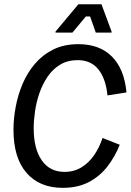

<svg xmlns="http://www.w3.org/2000/svg" viewBox="-20 -870 615 902"><path d="M275 12.5Q165.8 12.5 104.6 -57.9Q43.3 -128.3 43.3 -260.8Q43.3 -312.5 53.8 -368.3Q64.2 -424.2 86.2 -476.2Q108.3 -528.3 144.2 -570.4Q180 -612.5 230.4 -637.5Q280.8 -662.5 348.3 -662.5Q448.3 -662.5 506.3 -603.8Q564.2 -545 574.2 -435.8L485 -421.7Q476.7 -501.7 441.7 -544.6Q406.7 -587.5 345 -587.5Q297.5 -587.5 262.5 -566.2Q227.5 -545 203.8 -510Q180 -475 165.4 -432.9Q150.8 -390.8 144.6 -347.5Q138.3 -304.2 138.3 -267.5Q138.3 -170.8 176.2 -116.7Q214.2 -62.5 282.5 -62.5Q328.3 -62.5 363.3 -84.2Q398.3 -105.8 422.9 -142.1Q447.5 -178.3 461.7 -221.7L542.5 -190Q520.8 -135 485.4 -88.8Q450 -42.5 397.9 -15Q345.8 12.5 275 12.5ZM240.8 -716.7V-721.7L348.3 -850H456.7L504.2 -721.7V-716.7H430L403.3 -792.5H383.3L320 -716.7Z"/></svg>

Font: Familjen Grotesk
Style: Italic
Weight: 400
Italic angle: -9.46201°
Designer: Anders Wikstroem, Jonas Baeckman, Matilda Gysing, Kristian Moeller
Foundry: Familjen STHLM AB
Version: Version 2.000